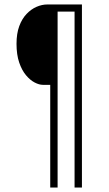

<svg xmlns="http://www.w3.org/2000/svg" viewBox="-20 -720 490 860"><path d="M172 -340Q155.5 -340 135.2 -350.5Q115 -361 96.5 -383Q78 -405 66 -440Q54 -475 54 -524Q54 -569.5 66.2 -602.8Q78.5 -636 99 -657.5Q119.5 -679 143.8 -689.5Q168 -700 192 -700H238V120H205V-340ZM314 120V-700H347V120ZM205 -700H335V-668H205Z"/></svg>

Font: League Mono Thin Condensed
Style: Regular
Weight: 100
Width: 1
Designer: Tyler Finck
Foundry: The League of Moveable Type / Tyler Finck
Version: Version 2.300;RELEASE